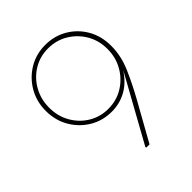

<svg xmlns="http://www.w3.org/2000/svg" viewBox="-199 -828 946 946"><g transform="rotate(-45 274.0 -355.0)"><path d="M270 0 268 -5 459 -350Q423 -296 376.5 -270.5Q330 -245 275 -245Q211 -245 159.5 -276Q108 -307 77.5 -359.5Q47 -412 47 -478Q47 -543 77.5 -595.5Q108 -648 159.5 -679Q211 -710 275 -710Q338 -710 389.5 -680Q441 -650 471.5 -597.5Q502 -545 502 -476Q502 -407 472 -338Q442 -269 403 -199L292 0ZM272 -267Q330 -267 376.5 -295.5Q423 -324 450.5 -372Q478 -420 478 -479Q478 -538 450.5 -585Q423 -632 376.5 -660Q330 -688 272 -688Q216 -688 170 -660Q124 -632 97 -584Q70 -536 70 -477Q70 -418 97 -370.5Q124 -323 170 -295Q216 -267 272 -267Z"/></g></svg>

Font: Lexend Thin
Style: Regular
Weight: 100
Designer: Bonnie Shaver-Troup, Thomas Jockin
Foundry: Lexend
Version: Version 1.007; ttfautohint (v1.8.3)